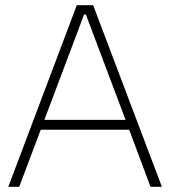

<svg xmlns="http://www.w3.org/2000/svg" viewBox="-20 -720 656 740"><path d="M12 0H54L137 -220H478L560 0H604L339 -700H276ZM151 -258 304 -664H311L464 -258Z"/></svg>

Font: Fixel Text ExtraLight
Style: Regular
Weight: 200
Width: 4
Designer: AlfaBravo + MacPaw
Foundry: Kyrylo Tkachov, Marchela Mozhyna, Serhii Makarenko, Maria Weinstein, Zakhar Kryvoshyya
Version: Version 1.211